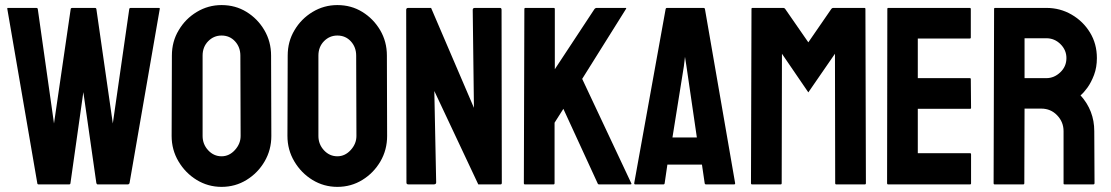

<svg xmlns="http://www.w3.org/2000/svg" viewBox="-20 -727 4380 757"><path d="M252.9 0H131.8Q127.4 0 127 -4.9L8.8 -691.9Q7.8 -695.8 11.7 -695.8H124Q127.9 -695.8 128.9 -691.9L192.9 -240.2L258.8 -691.9Q259.8 -695.8 264.6 -695.8H355Q358.9 -695.8 359.9 -691.9L424.8 -240.2L489.7 -691.9Q490.7 -695.8 494.6 -695.8H606Q610.8 -695.8 609.9 -691.9L490.7 -4.9Q490.2 -2.9 487.8 -1.5L485.8 0H364.7Q361.8 0 359.9 -4.9L308.6 -363.8L257.8 -4.9Q257.3 0 252.9 0Z M853.5 9.8Q800.3 9.8 755.4 -17.6Q710.9 -44.9 683.8 -90.6Q656.7 -136.2 656.7 -190.9L657.7 -507.8Q657.7 -563.5 684.6 -607.9Q710.9 -652.8 755.9 -679.9Q800.8 -707 853.5 -707Q908.2 -707 951.7 -680.2Q995.6 -653.3 1022.2 -608.2Q1048.8 -563 1048.8 -507.8L1049.8 -190.9Q1049.8 -136.2 1023.4 -90.8Q996.6 -44.9 952.1 -17.6Q907.7 9.8 853.5 9.8ZM853.5 -110.8Q883.8 -110.8 906.2 -135.5Q928.7 -160.2 928.7 -190.9L927.7 -507.8Q927.7 -541 906.7 -564Q885.7 -586.9 853.5 -586.9Q822.8 -586.9 800.8 -564.5Q778.8 -542 778.8 -507.8V-190.9Q778.8 -158.2 800.8 -134.5Q822.8 -110.8 853.5 -110.8Z M1310.1 9.8Q1256.8 9.8 1211.9 -17.6Q1167.5 -44.9 1140.4 -90.6Q1113.3 -136.2 1113.3 -190.9L1114.3 -507.8Q1114.3 -563.5 1141.1 -607.9Q1167.5 -652.8 1212.4 -679.9Q1257.3 -707 1310.1 -707Q1364.7 -707 1408.2 -680.2Q1452.1 -653.3 1478.8 -608.2Q1505.4 -563 1505.4 -507.8L1506.3 -190.9Q1506.3 -136.2 1480 -90.8Q1453.1 -44.9 1408.7 -17.6Q1364.3 9.8 1310.1 9.8ZM1310.1 -110.8Q1340.3 -110.8 1362.8 -135.5Q1385.3 -160.2 1385.3 -190.9L1384.3 -507.8Q1384.3 -541 1363.3 -564Q1342.3 -586.9 1310.1 -586.9Q1279.3 -586.9 1257.3 -564.5Q1235.4 -542 1235.4 -507.8V-190.9Q1235.4 -158.2 1257.3 -134.5Q1279.3 -110.8 1310.1 -110.8Z M1690.4 0H1590.3Q1582.5 0 1582.5 -6.8L1581.5 -688Q1581.5 -695.8 1589.4 -695.8H1679.7L1848.6 -301.8L1843.8 -688Q1843.8 -695.8 1852.5 -695.8H1951.7Q1957.5 -695.8 1957.5 -688L1958.5 -5.9Q1958.5 0 1953.6 0H1865.7L1692.4 -368.2L1699.7 -7.8Q1699.7 0 1690.4 0Z M2162.6 0H2049.3Q2045.4 0 2045.4 -4.9L2047.4 -690.9Q2047.4 -695.8 2051.3 -695.8H2163.6Q2167.5 -695.8 2167.5 -690.9V-454.1L2324.2 -691.9Q2328.1 -695.8 2331.5 -695.8H2446.3Q2450.7 -695.8 2448.2 -691.9L2275.4 -416L2469.2 -3.9Q2471.7 0 2464.4 0H2342.3Q2337.4 0 2336.4 -3.9L2201.2 -297.9L2166.5 -243.2V-4.9Q2166.5 0 2162.6 0Z M2480.5 -4.9 2604.5 -691.9Q2605.5 -695.8 2609.4 -695.8H2754.4Q2758.3 -695.8 2759.3 -691.9L2878.4 -4.9Q2878.9 0 2874.5 0H2763.7Q2758.8 0 2758.3 -4.9L2747.6 -78.1H2611.3L2600.6 -4.9Q2600.1 0 2595.7 0H2484.4Q2480.5 0 2480.5 -4.9ZM2686.5 -465.8 2680.7 -502.9 2676.3 -465.8 2631.3 -185.1H2727.5Z M3058.1 0H2944.8Q2940.9 0 2940.9 -4.9L2942.9 -691.9Q2942.9 -695.8 2946.8 -695.8H3068.8Q3072.8 -695.8 3075.7 -691.9L3167 -560.1L3257.8 -691.9Q3260.7 -695.8 3265.1 -695.8H3387.7Q3392.1 -695.8 3392.1 -691.9L3394 -4.9Q3394 0 3390.1 0H3276.9Q3272.9 0 3272.9 -4.9L3272 -515.1L3167 -362.8L3063 -515.1L3062 -4.9Q3062 0 3058.1 0Z M3804.7 0H3481.4Q3477.5 0 3477.5 -4.9L3478.5 -691.9Q3478.5 -695.8 3482.4 -695.8H3803.7Q3807.6 -695.8 3807.6 -690.9V-579.1Q3807.6 -575.2 3803.7 -575.2H3598.6V-418.9H3803.7Q3807.6 -418.9 3807.6 -415L3808.6 -301.8Q3808.6 -297.9 3804.7 -297.9H3598.6V-123H3804.7Q3808.6 -123 3808.6 -118.2V-3.9Q3808.6 0 3804.7 0Z M4014.6 0H3901.4Q3897.5 0 3897.5 -4.9L3899.4 -691.9Q3899.4 -695.8 3903.3 -695.8H4105.5Q4159.7 -695.8 4205.1 -669.4Q4250.5 -643.1 4277.6 -598.6Q4304.7 -554.2 4304.7 -498Q4304.7 -461.4 4293.5 -431.6Q4282.2 -401.9 4267.3 -381.3Q4252.4 -360.8 4240.2 -351.1Q4294.4 -291 4294.4 -210L4295.4 -4.9Q4295.4 0 4290.5 0H4177.2Q4173.3 0 4173.3 -2.9V-210Q4173.3 -246.1 4147.9 -272.5Q4122.6 -298.8 4085.4 -298.8H4019.5L4018.6 -4.9Q4018.6 0 4014.6 0ZM4105.5 -576.2H4019.5V-418.9H4105.5Q4136.2 -418.9 4160.4 -441.9Q4184.6 -464.8 4184.6 -498Q4184.6 -529.8 4161.1 -553Q4137.7 -576.2 4105.5 -576.2Z"/></svg>

Font: Bayon
Style: Regular
Weight: 400
Designer: Danh Hong
Version: Version 8.001; ttfautohint (v1.8.3)